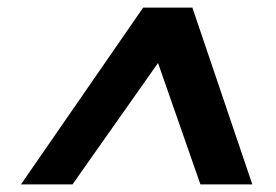

<svg xmlns="http://www.w3.org/2000/svg" viewBox="-20 -720 722 503"><path d="M35 -237 355 -700H484L641 -237H505L394 -555L170 -237Z"/></svg>

Font: DM Sans 12pt
Style: Bold Italic
Weight: 700
Italic angle: -10°
Version: Version 4.004;gftools[0.9.30]